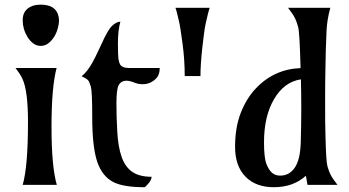

<svg xmlns="http://www.w3.org/2000/svg" viewBox="-20 -780 1471 810"><path d="M95.7 -624.5Q75.7 -657.7 75.7 -694.8Q75.7 -739.7 116.7 -754.9Q131.3 -760.3 152.3 -760.3Q210.4 -760.3 224.6 -719.2Q229 -707.5 229 -693.1Q229 -678.7 223.6 -659.7Q218.3 -640.6 208.3 -624.5Q198.2 -608.4 184.1 -597.4Q169.9 -586.4 151.9 -586.4Q133.8 -586.4 119.6 -597.4Q105.5 -608.4 95.7 -624.5ZM75.7 0Q98.1 -77.1 98.1 -265.1Q98.1 -397.5 74.7 -447.3Q68.8 -460 61.5 -470.7L45.4 -493.2H218.8Q197.3 -412.6 197.3 -244.9Q197.3 -77.1 219.7 0Z M487.8 -688.5Q477.5 -650.9 477.5 -598.4Q477.5 -545.9 479.7 -531.2Q481.9 -516.6 486.8 -507.8Q496.1 -493.2 522.9 -493.2H653.8Q653.8 -465.8 640.6 -451.2Q616.7 -424.8 582 -424.8Q564.9 -424.8 551.8 -429.7Q527.8 -439.5 514.6 -439.5Q501.5 -439.5 493.2 -434.3Q484.9 -429.2 480 -419.4Q471.2 -401.9 471.2 -342.8Q471.2 -283.7 474.9 -221.7Q478.5 -159.7 493.2 -117.9Q507.8 -76.2 537.6 -55.2Q567.4 -34.2 619.6 -34.2Q619.6 -19 599.1 2Q593.8 7.8 589.8 9.8Q503.4 9.8 460.4 -10.7Q411.1 -35.2 390.1 -97.7Q369.1 -161.1 369.1 -285.6Q369.1 -394.5 363.3 -414.3Q357.4 -434.1 352.5 -440.4Q346.7 -447.8 324.2 -458.5Q354.5 -481.4 384.3 -543.9L408.7 -595.2Q434.6 -653.8 452.9 -671.1Q471.2 -688.5 487.8 -688.5Z M759.3 -459Q759.3 -528.3 750 -596.4Q740.7 -664.6 737.8 -678Q734.9 -691.4 732.4 -701.4Q730 -711.4 728.3 -719.2Q726.6 -727.1 724.6 -733.4L720.2 -747.1H864.7L860.4 -733.4Q858.4 -727.1 856.7 -719.2Q855 -711.4 852.5 -701.4Q850.1 -691.4 847.2 -678Q844.2 -664.6 840.6 -637.7Q836.9 -610.8 833.5 -579.1Q825.7 -507.3 825.7 -459Z M1270.5 -38.6Q1217.3 9.8 1135.3 9.8Q1060.1 9.8 1016.6 -33.7Q971.7 -78.6 971.7 -160.4Q971.7 -242.2 995.6 -303.5Q1019.5 -364.7 1058.6 -406.2Q1135.7 -488.3 1248 -492.7Q1244.1 -643.1 1238 -665.3Q1231.9 -687.5 1225.8 -700.4Q1219.7 -713.4 1211.9 -724.1L1195.3 -747.1H1373.5Q1359.9 -697.8 1357.7 -651.4Q1355.5 -605 1354.5 -569.8Q1353.5 -534.7 1353 -496.1Q1351.6 -431.6 1351.6 -367.9Q1351.6 -304.2 1351.8 -271.5Q1352.1 -238.8 1353 -209.5Q1355.5 -99.6 1361.3 -78.9Q1367.2 -58.1 1373.3 -45.7Q1379.4 -33.2 1387.2 -22.5L1403.8 0H1277.3ZM1249.5 -445.3Q1178.7 -434.6 1136.2 -361.8Q1093.8 -289.6 1093.8 -179.7Q1093.8 -114.7 1103.8 -88.9Q1113.8 -63 1127.7 -51Q1141.6 -39.1 1161.4 -39.1Q1181.2 -39.1 1196 -47.1Q1210.9 -55.2 1222.2 -70.8Q1246.6 -104 1248.8 -179.2Q1251 -254.4 1251 -320.1Q1251 -385.7 1249.5 -445.3Z"/></svg>

Font: Amarante
Style: Regular
Weight: 400
Designer: Karolina Lach
Foundry: Sorkin Type Co.
Version: Version 1.001